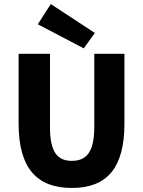

<svg xmlns="http://www.w3.org/2000/svg" viewBox="-20 -917 707 949"><path d="M335 12C508 12 595 -86 595 -306V-651H446V-289C446 -165 407 -122 335 -122C264 -122 227 -165 227 -289V-651H72V-306C72 -86 162 12 335 12ZM394 -678 449 -754 231 -897 167 -797Z"/></svg>

Font: Source Sans Pro
Style: Bold
Weight: 700
Designer: Paul D. Hunt
Foundry: Adobe Systems Incorporated
Version: Version 3.006;hotconv 1.0.111;makeotfexe 2.5.65597